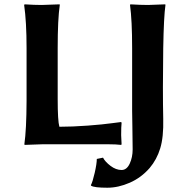

<svg xmlns="http://www.w3.org/2000/svg" viewBox="-20 -668 808 889"><path d="M247.1 -210Q247.1 -107.9 254.9 -81.1Q314.9 -81.1 386.5 -86.4Q458 -91.8 499.5 -97.7L541 -103L543 -99.1Q541 -83 541 -42Q541 -27.8 543 0L541 2.9Q517.1 0 481 0H176.8L94.2 2.9L92.8 0Q102.5 -67.9 103 -200.2V-444.8Q103 -566.9 91.8 -645L94.2 -647.9Q139.2 -645 172.9 -645L255.9 -647.9L256.8 -645Q247.1 -579.1 247.1 -444.8ZM591.8 -154.8V-444.8Q591.8 -573.7 582 -645L584 -647.9Q631.8 -645 666 -645Q666 -645 745.1 -647.9L746.1 -645Q738.3 -590.8 735.8 -444.8Q732.9 -245.6 735.8 -117.2Q737.8 -33.2 721.9 18.8Q706.1 70.8 672.9 109.9Q633.8 154.8 580.8 178Q527.8 201.2 477.1 201.2Q416 201.2 401.9 191.9L400.9 189Q408.7 174.8 418.5 132.3Q428.2 89.8 428.2 67.9L457 62Q466.8 81.1 491.9 100.1Q517.1 119.1 543 119.1Q566.9 119.1 580.6 89.6Q594.2 60.1 594.2 23.9Q594.2 -15.1 593 -76.4Q591.8 -137.7 591.8 -154.8Z"/></svg>

Font: Linux Biolinum O
Style: Bold
Weight: 700
Designer: Philipp H. Poll
Foundry: Philipp H. Poll
Version: Version 1.3.2